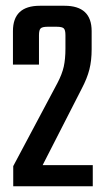

<svg xmlns="http://www.w3.org/2000/svg" viewBox="-20 -646 368 666"><path d="M115.2 -523.9V-421.9H24.9V-538.1Q24.9 -626 118.2 -626H204.1Q297.9 -626 297.9 -538.1V-475.1Q297.9 -435.5 290 -404.8Q282.2 -374 263.2 -337.9L127.9 -73.2H301.8V0H25.9V-69.8L179.2 -357.9Q195.3 -388.7 201.2 -415Q207 -441.4 207 -478V-523.9Q207 -542 201.2 -547.6Q195.3 -553.2 176.8 -553.2H145Q127 -553.2 121.1 -547.6Q115.2 -542 115.2 -523.9Z"/></svg>

Font: Teko
Style: Regular
Weight: 400
Designer: Manushi Parikh, Jonny Pinhorn
Foundry: Indian Type Foundry
Version: Version 2.000;PS 1.0;hotconv 1.0.79;makeotf.lib2.5.61930